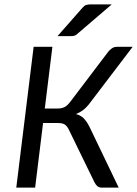

<svg xmlns="http://www.w3.org/2000/svg" viewBox="-20 -855 624 875"><path d="M54.2 0ZM184.1 -360.4H242.7Q260.3 -360.4 273.2 -366.5Q286.1 -372.6 300.3 -391.1L471.7 -617.2Q480 -627.9 490 -634.8Q500 -641.6 512.7 -641.6H584.5L383.8 -377.9Q371.1 -362.3 356.7 -351.8Q342.3 -341.3 325.7 -335.4Q347.7 -329.6 361.3 -315.9Q375 -302.2 387.2 -278.3L521 0H443.8Q431.2 0 423.3 -6.8Q415.5 -13.7 409.2 -26.9L294.4 -262.7Q286.1 -280.3 275.4 -287.4Q264.6 -294.4 243.2 -294.4H176.3L140.1 0H54.2L133.3 -641.6H218.8ZM489.3 -835 332 -700.2Q324.2 -693.4 317.9 -691.9Q311.5 -690.4 301.8 -690.4H242.2L356 -819.8Q364.7 -830.1 372.8 -832.5Q380.9 -835 395.5 -835Z"/></svg>

Font: Carlito
Style: Italic
Weight: 400
Italic angle: -7°
Designer: Lukasz Dziedzic
Foundry: tyPoland Lukasz Dziedzic
Version: Version 1.104